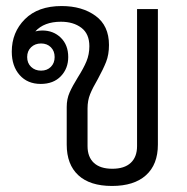

<svg xmlns="http://www.w3.org/2000/svg" viewBox="-20 -606 620 636"><path d="M503 -576V-127Q503 -61 463.5 -25.5Q424 10 351 10Q278 10 239.5 -25.5Q201 -61 201 -127V-252Q201 -278 210.5 -299.5Q220 -321 238 -350Q257 -380 266.5 -403Q276 -426 276 -453Q276 -494 249.5 -514Q223 -534 182 -534Q126 -534 97 -502Q108 -505 120 -505Q157 -505 181.5 -481Q206 -457 206 -417Q206 -379 181.5 -353.5Q157 -328 115 -328Q71 -328 45 -357.5Q19 -387 19 -435Q19 -499 62.5 -542.5Q106 -586 184 -586Q252 -586 296.5 -553.5Q341 -521 341 -457Q341 -425 331.5 -401Q322 -377 304 -344Q287 -315 278.5 -294Q270 -273 270 -247V-122Q270 -86 291 -66.5Q312 -47 352 -47Q392 -47 413 -66.5Q434 -86 434 -122V-576ZM116 -462Q96 -462 83 -449.5Q70 -437 70 -417Q70 -397 83 -384.5Q96 -372 116 -372Q136 -372 148.5 -384.5Q161 -397 161 -417Q161 -437 148.5 -449.5Q136 -462 116 -462Z"/></svg>

Font: Sarabun Light
Style: Regular
Weight: 300
Designer: Suppakit Chalermlarp | Katatrad Co.,Ltd.
Foundry: Cadson Demak Co.,Ltd.
Version: Version 1.000; ttfautohint (v1.6)